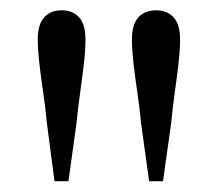

<svg xmlns="http://www.w3.org/2000/svg" viewBox="-20 -825 416 367"><path d="M97.8 -805.3Q119 -805.3 131.2 -791.8Q143.4 -778.3 143.4 -749.5Q143.4 -730.3 140.3 -702.8Q137.1 -675.4 133 -646.3Q128.9 -617.3 126.4 -590.7L110.8 -478.7H84.1L69.5 -590.7Q67.1 -617.3 62.8 -646.5Q58.4 -675.6 55.3 -703.1Q52.2 -730.5 52.2 -749.5Q52.2 -778.3 64.4 -791.8Q76.6 -805.3 97.8 -805.3ZM278.6 -805.3Q299.6 -805.3 311.9 -791.8Q324.2 -778.3 324.2 -749.5Q324.2 -730.3 321.1 -702.8Q317.9 -675.4 313.8 -646.3Q309.7 -617.3 307.3 -590.7L291.6 -478.7H265L249.5 -590.7Q247.1 -617.3 242.8 -646.5Q238.4 -675.6 235.3 -703.1Q232.2 -730.5 232.2 -749.5Q232.2 -778.3 244.4 -791.8Q256.6 -805.3 278.6 -805.3Z"/></svg>

Font: Source Han Serif JP VF
Style: Regular
Weight: 250
Designer: Ryoko NISHIZUKA 西塚涼子 (kana & ideographs); Frank Grießhammer (Latin, Greek & Cyrillic); Wenlong ZHANG 张文龙 (bopomofo); San
Foundry: Adobe
Version: Version 2.001;hotconv 1.1.0;makeotfexe 2.6.0